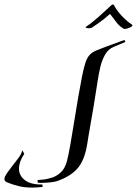

<svg xmlns="http://www.w3.org/2000/svg" viewBox="-326 -630 620 870"><path d="M-155 198 -156 186 -124 183Q-110 181 -89.5 174.5Q-69 168 -50.5 151Q-32 134 -23 101Q-16 75 -7.5 27Q1 -21 10 -78Q19 -135 28.5 -190Q38 -245 46 -285Q54 -325 61.5 -347Q69 -369 80 -381Q91 -393 108.5 -400.5Q126 -408 153 -418L238 -449L242 -440L190 -418Q165 -408 150.5 -383Q136 -358 128.5 -326Q121 -294 116 -260Q111 -226 106 -197Q104 -184 99 -153Q94 -122 87.5 -86Q81 -50 76 -19.5Q71 11 69 24Q57 98 24 134.5Q-9 171 -69 191Q-78 194 -95.5 196Q-113 198 -130 198.5Q-147 199 -155 198ZM-180 220Q-212 220 -236.5 214.5Q-261 209 -287 199Q-306 193 -306 182Q-306 176 -303 169Q-297 158 -287.5 145Q-278 132 -268 119Q-261 110 -254 101Q-247 92 -241 84Q-229 68 -225 51L-216 67Q-240 103 -240 134Q-240 166 -213 186.5Q-186 207 -134 206L-133 217Q-160 220 -180 220ZM236 -499Q217 -509 202 -528.5Q187 -548 175 -564Q174 -566 172 -566Q170 -566 169 -564Q148 -545 123.5 -527.5Q99 -510 91 -505Q85 -502 76 -502Q69 -502 64.5 -504Q60 -506 64 -509Q91 -527 123 -555.5Q155 -584 177 -605Q186 -614 191 -606Q202 -584 224 -560Q246 -536 271 -519Q278 -515 270 -509.5Q262 -504 251 -501Q240 -498 236 -499Z"/></svg>

Font: Kings
Style: Regular
Weight: 400
Designer: Robert E. Leuschke
Foundry: Robert E. Leuschke
Version: Version 1.010; ttfautohint (v1.8.3)